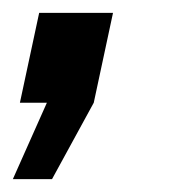

<svg xmlns="http://www.w3.org/2000/svg" viewBox="-36 -164 286 299"><path d="M-16 115 37 -4H-5L25 -144H140L110 -4L45 115Z"/></svg>

Font: Raleway
Style: Bold Italic
Weight: 700
Italic angle: -12°
Designer: Matt McInerney, Pablo Impallari, Rodrigo Fuenzalida
Foundry: Matt McInerney, Pablo Impallari, Rodrigo Fuenzalida
Version: Version 4.101;RELEASE